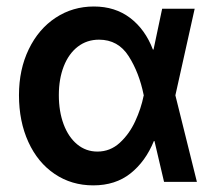

<svg xmlns="http://www.w3.org/2000/svg" viewBox="-20 -557 661 588"><path d="M38.1 -265.6Q38.1 -344.2 68.1 -406.2Q98.1 -468.3 150.4 -502.7Q202.6 -537.1 267.6 -537.1Q332.5 -537.1 378.7 -502Q424.8 -466.8 448.2 -405.3H450.2L476.6 -530.3H576.2L517.1 -265.1L583 0H482.4L453.1 -125H451.2Q425.8 -62.5 379.6 -25.9Q333.5 10.7 265.6 10.7Q199.2 10.7 147.5 -24.2Q95.7 -59.1 66.9 -122.1Q38.1 -185.1 38.1 -265.6ZM278.3 -92.8Q317.4 -92.8 346.7 -119.6Q376 -146.5 394 -185.5Q412.1 -224.6 419.9 -263.7L420.4 -265.1L419.9 -266.6Q406.2 -334.5 374 -385Q341.8 -435.5 283.2 -435.5Q246.1 -435.5 218.3 -414.1Q190.4 -392.6 175.3 -354Q160.2 -315.4 160.2 -265.6Q160.2 -215.8 174.8 -176.5Q189.5 -137.2 216.3 -115Q243.2 -92.8 278.3 -92.8Z"/></svg>

Font: Pretendard JP SemiBold
Style: Regular
Weight: 600
Designer: Base glyphs from Inter by Rasmus Andersson; Hangeul glyphs from Noto Sans CJK(Source Han Sans) by Jang Soo-young and Kan
Foundry: Kil Hyung-jin
Version: Version 1.309